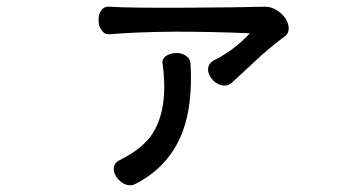

<svg xmlns="http://www.w3.org/2000/svg" viewBox="-20 -575 1040 579"><path d="M311.5 -554.7Q293.9 -556.6 285.2 -543Q276.4 -532.2 277.3 -513.7Q277.3 -496.1 286.1 -484.4Q294.9 -470.7 309.6 -471.7Q389.6 -478.5 508.8 -479.5Q620.1 -479.5 733.4 -474.6Q709 -448.2 681.6 -427.7Q655.3 -408.2 627.9 -394.5Q609.4 -385.7 607.4 -368.2Q606.4 -352.5 619.1 -336.9Q630.9 -322.3 646.5 -318.4Q665 -313.5 678.7 -325.2L704.1 -348.6Q747.1 -388.7 769.5 -409.2Q809.6 -444.3 839.8 -465.8Q850.6 -474.6 850.6 -489.3Q850.6 -503.9 840.8 -519.5Q830.1 -535.2 813.5 -544.9Q795.9 -555.7 775.4 -554.7Q703.1 -552.7 545.9 -551.8Q369.1 -550.8 311.5 -554.7ZM470.7 -379.9Q488.3 -245.1 438.5 -169.9Q410.2 -127.9 347.7 -95.7L344.7 -93.8Q326.2 -86.9 323.2 -70.3Q321.3 -56.6 331.1 -41Q341.8 -26.4 356.4 -19.5Q374 -12.7 388.7 -20.5Q490.2 -72.3 530.3 -176.8Q561.5 -259.8 554.7 -379.9Q554.7 -397.5 540 -407.2Q527.3 -416 508.8 -415Q491.2 -414.1 479.5 -405.3Q466.8 -395.5 470.7 -379.9Z"/></svg>

Font: Gungsuh
Style: Regular
Weight: 400
Version: Version 2.21